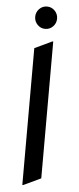

<svg xmlns="http://www.w3.org/2000/svg" viewBox="-63 -973 419 1024"><g transform="rotate(5 146.5 -460.5)"><path d="M97.7 19.5V-712.9L190.4 -756.8H195.3V-24.4L102.5 19.5ZM105 -837.9Q87.9 -855.5 87.9 -880.1Q87.9 -904.8 105 -922.4Q122.1 -939.9 146.5 -939.9Q170.9 -939.9 188 -922.4Q205.1 -904.8 205.1 -880.1Q205.1 -855.5 188 -837.9Q170.9 -820.3 146.5 -820.3Q122.1 -820.3 105 -837.9Z"/></g></svg>

Font: Nova Flat
Style: Book
Weight: 400
Version: Version 2.000